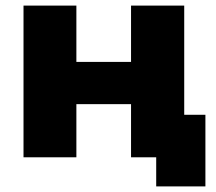

<svg xmlns="http://www.w3.org/2000/svg" viewBox="-20 -562 772 686"><path d="M64 0V-542H252.9V-340.8H448.2V-542H638.2V-151.9H713.9V104H538.1V0H448.2V-189.9H252.9V0Z"/></svg>

Font: Montserrat ExtraBold
Style: Regular
Weight: 800
Designer: Julieta Ulanovsky
Foundry: Julieta Ulanovsky
Version: Version 9.000